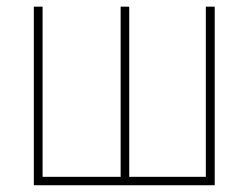

<svg xmlns="http://www.w3.org/2000/svg" viewBox="-20 -548 720 568"><path d="M80.1 -528.3H106V-24.9H336.9V-528.3H362.3V-24.9H588.9V-528.3H615.2V0H80.1Z"/></svg>

Font: Roboto Condensed Thin
Style: Regular
Weight: 250
Width: 3
Designer: Christian Robertson
Foundry: Google
Version: Version 3.009; 2024